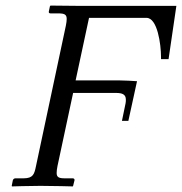

<svg xmlns="http://www.w3.org/2000/svg" viewBox="-20 -666 652 688"><path d="M612 -645H260L161 -646L159 -644L155 -625C154 -621 156 -618 161 -618H189C211 -618 219 -614 219 -598C219 -592 218 -584 216 -574L109 -71C103 -42 99 -27 64 -27H35C31 -27 27 -24 26 -20L22 0L23 2C23 2 86 0 125 0C171 0 241 2 241 2L242 0L247 -20C248 -26 243 -27 240 -27H212C191 -27 183 -31 183 -46C183 -53 184 -61 186 -71L242 -333H395C418 -333 431 -328 431 -309C431 -305 431 -301 430 -296L417 -233H440L471 -375C460 -376 422 -378 404 -378H251L299 -602H505C544 -602 557 -508 557 -461V-454H584Z"/></svg>

Font: Libertinus Serif
Style: Italic
Weight: 400
Italic angle: -12°
Designer: Philipp H. Poll, Khaled Hosny
Foundry: Caleb Maclennan
Version: Version 7.050;RELEASE